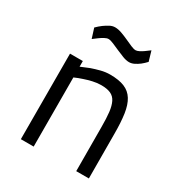

<svg xmlns="http://www.w3.org/2000/svg" viewBox="-171 -852 916 973"><g transform="rotate(30 286.5 -365.0)"><path d="M91 0 90 -500H165V-467Q190 -478 216 -488Q239 -496 266 -503Q293 -510 320 -510Q371 -510 404 -496.5Q437 -483 455.5 -453Q474 -423 481 -375.5Q488 -328 488 -260L489 0H415L414 -259Q414 -309 410 -343.5Q406 -378 395 -400Q384 -422 363 -431.5Q342 -441 308 -441Q283 -441 257.5 -435Q232 -429 212 -422Q187 -414 165 -404L166 0ZM456 -663Q442 -648 428 -637Q415 -627 400 -619.5Q385 -612 370 -612Q353 -612 332.5 -620Q312 -628 291.5 -637Q271 -646 252.5 -654Q234 -662 222 -662Q213 -662 200 -655Q187 -648 176 -640Q162 -630 148 -619L130 -676Q145 -691 161 -703Q175 -713 190.5 -721.5Q206 -730 222 -730Q240 -730 261 -722.5Q282 -715 302.5 -705.5Q323 -696 340.5 -688.5Q358 -681 369 -681Q377 -681 389 -687Q401 -693 412 -701Q425 -710 439 -721Z"/></g></svg>

Font: Panefresco 400wt
Style: Regular
Weight: 400
Foundry: Campivisivi & Chank Co
Version: Version 1.002